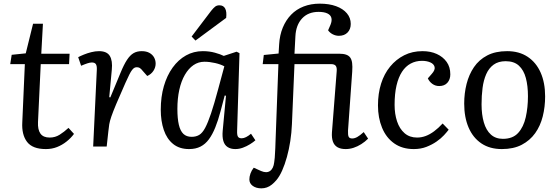

<svg xmlns="http://www.w3.org/2000/svg" viewBox="-20 -802 3052 1051"><path d="M44 -502 121 -510 161 -672H215L206 -508H361L358 -451H203L188 -134Q186 -92 201.5 -70.5Q217 -49 252 -49Q282 -49 306.5 -64.5Q331 -80 355 -102L385 -69Q368 -46 344 -27Q320 -8 292 3Q264 14 231 14Q158 14 128 -25.5Q98 -65 102 -133L116 -451H36Z M510 -420Q511 -441 505 -450.5Q499 -460 483 -460Q473 -460 459 -455.5Q445 -451 424 -442L408 -489Q419 -495 438.5 -503Q458 -511 480 -516.5Q502 -522 522 -522Q565 -522 581 -496Q597 -470 592 -420L578 -270L584 -269L640 -404Q658 -448 675 -474Q692 -500 711 -511Q730 -522 756 -522Q781 -522 798 -512.5Q815 -503 823.5 -487.5Q832 -472 832 -454Q832 -433 820 -414.5Q808 -396 786 -386L763 -412Q752 -426 745 -430Q738 -434 729 -434Q722 -434 716 -431Q710 -428 703 -419Q696 -410 687.5 -393Q679 -376 666 -347Q634 -275 616 -232Q598 -189 589.5 -164Q581 -139 578 -121.5Q575 -104 573 -82L564 0H490Z M1278 -87Q1277 -63 1282.5 -54Q1288 -45 1303 -45Q1314 -45 1327 -51.5Q1340 -58 1354 -70L1378 -34Q1367 -24 1348.5 -12.5Q1330 -1 1309.5 6.5Q1289 14 1268 14Q1243 14 1226 3Q1209 -8 1202.5 -30.5Q1196 -53 1199 -86L1217 -278L1210 -279L1187 -192Q1174 -143 1158.5 -104.5Q1143 -66 1123.5 -39.5Q1104 -13 1077.5 0.5Q1051 14 1015 14Q962 14 927.5 -14Q893 -42 876.5 -91Q860 -140 860 -201Q860 -272 877 -330.5Q894 -389 925 -432Q956 -475 998 -498.5Q1040 -522 1090 -522Q1126 -522 1156.5 -513.5Q1187 -505 1205 -496L1275 -519L1291 -511ZM1029 -53Q1053 -53 1070.5 -63.5Q1088 -74 1103 -102Q1118 -130 1135 -180.5Q1152 -231 1174 -313L1208 -439Q1188 -450 1157.5 -457Q1127 -464 1099 -464Q1066 -464 1039 -445.5Q1012 -427 992 -392.5Q972 -358 961.5 -310.5Q951 -263 951 -206Q951 -153 959 -119Q967 -85 984 -69Q1001 -53 1029 -53ZM1136 -743Q1148 -758 1157.5 -765.5Q1167 -773 1181 -773Q1203 -773 1212.5 -755.5Q1222 -738 1218 -704L1050 -580L1029 -602Z M1411 229Q1382 229 1363.5 215.5Q1345 202 1345 180Q1345 165 1351 148Q1357 131 1369 116L1409 134Q1439 147 1458 134Q1477 121 1481 86Q1483 74 1484 61Q1485 48 1485.5 35Q1486 22 1487 8Q1488 -6 1488 -21L1504 -451H1418L1424 -501L1505 -509L1508 -559Q1511 -610 1528 -651Q1545 -692 1573.5 -721.5Q1602 -751 1642 -766.5Q1682 -782 1730 -782Q1782 -782 1820 -768Q1858 -754 1879 -729Q1900 -704 1900 -671Q1900 -642 1882.5 -624Q1865 -606 1835 -606Q1818 -606 1802 -614Q1786 -622 1776 -636L1789 -666Q1798 -688 1794 -704Q1790 -720 1772 -728.5Q1754 -737 1724 -737Q1667 -737 1633.5 -701Q1600 -665 1597 -603L1592 -508H1836Q1859 -508 1874 -503Q1889 -498 1897 -487Q1905 -476 1907.5 -457.5Q1910 -439 1908 -410L1885 -87Q1884 -63 1888.5 -53.5Q1893 -44 1908 -44Q1921 -44 1935.5 -52Q1950 -60 1971 -79L1995 -43Q1978 -26 1957.5 -13Q1937 0 1915.5 7Q1894 14 1872 14Q1845 14 1827.5 4Q1810 -6 1802.5 -26.5Q1795 -47 1797 -77L1823 -411Q1825 -432 1818 -441.5Q1811 -451 1792 -451H1592L1578 -122Q1576 -75 1569 -29.5Q1562 16 1550.5 57.5Q1539 99 1524.5 131.5Q1510 164 1493 184Q1481 198 1468 208.5Q1455 219 1440.5 224Q1426 229 1411 229Z M2293 -522Q2337 -522 2371 -506.5Q2405 -491 2425 -463Q2445 -435 2445 -395Q2445 -367 2429 -349Q2413 -331 2384 -331Q2363 -331 2346.5 -343Q2330 -355 2322 -373L2343 -397Q2363 -419 2359 -435.5Q2355 -452 2335.5 -460.5Q2316 -469 2290 -469Q2256 -469 2228 -454Q2200 -439 2180.5 -409Q2161 -379 2150.5 -334Q2140 -289 2140 -228Q2140 -178 2153.5 -137.5Q2167 -97 2194.5 -73Q2222 -49 2263 -49Q2287 -49 2310 -57.5Q2333 -66 2356.5 -83.5Q2380 -101 2403 -126L2436 -92Q2427 -80 2410.5 -62Q2394 -44 2369.5 -27Q2345 -10 2314 2Q2283 14 2245 14Q2182 14 2138 -17Q2094 -48 2071.5 -102.5Q2049 -157 2049 -225Q2049 -290 2066 -344Q2083 -398 2115.5 -437.5Q2148 -477 2192.5 -499.5Q2237 -522 2293 -522Z M2727 14Q2661 14 2615 -17Q2569 -48 2545 -104Q2521 -160 2521 -235Q2521 -291 2534 -342.5Q2547 -394 2574.5 -434.5Q2602 -475 2647 -498.5Q2692 -522 2756 -522Q2822 -522 2868.5 -491Q2915 -460 2939.5 -404.5Q2964 -349 2964 -274Q2964 -217 2951 -165Q2938 -113 2909.5 -73Q2881 -33 2836 -9.5Q2791 14 2727 14ZM2733 -42Q2787 -42 2816.5 -74.5Q2846 -107 2858 -160.5Q2870 -214 2870 -275Q2870 -332 2858.5 -375Q2847 -418 2820.5 -442.5Q2794 -467 2748 -467Q2708 -467 2682 -448Q2656 -429 2641.5 -396Q2627 -363 2621.5 -320.5Q2616 -278 2616 -231Q2616 -175 2628.5 -132Q2641 -89 2667 -65.5Q2693 -42 2733 -42Z"/></svg>

Font: Literata 18pt
Style: Italic
Weight: 400
Italic angle: -2°
Designer: Latin by Veronika Burian and Jose Scaglione. Greek by Irene Vlachou. Cyrillic by Vera Evstafieva
Foundry: TypeTogether
Version: Version 3.103;gftools[0.9.29]